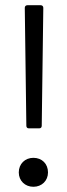

<svg xmlns="http://www.w3.org/2000/svg" viewBox="-20 -720 258 736"><path d="M91 -228H130C136 -228 140 -231 140 -238L146 -690C146 -696 142 -700 136 -700H85C79 -700 75 -696 75 -690L81 -238C81 -231 85 -228 91 -228ZM108 -4C140 -4 164 -27 164 -59C164 -92 141 -115 108 -115C76 -115 52 -92 52 -59C52 -27 76 -4 108 -4Z"/></svg>

Font: Barlow Semi Condensed
Style: Regular
Weight: 400
Width: 4
Designer: Jeremy Tribby
Foundry: Tribby Type
Version: Version 1.422;hotconv 1.0.109;makeotfexe 2.5.65596